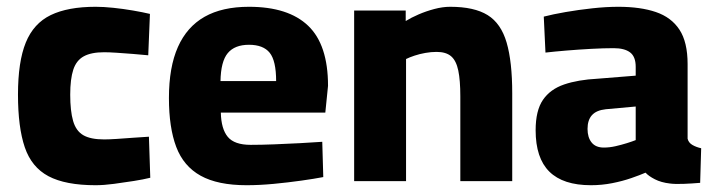

<svg xmlns="http://www.w3.org/2000/svg" viewBox="-20 -534 2104 566"><path d="M262 12Q173 12 123 -14.5Q73 -41 53 -100Q33 -159 33 -255Q33 -352 56 -408.5Q79 -465 129.5 -489.5Q180 -514 262 -514Q285 -514 314 -511Q343 -508 372 -503Q401 -498 422 -493L417 -371Q397 -373 372 -375Q347 -377 324 -378.5Q301 -380 287 -380Q249 -380 227 -368Q205 -356 196 -328.5Q187 -301 187 -255Q187 -207 195.5 -177.5Q204 -148 225.5 -135.5Q247 -123 287 -123Q301 -123 324.5 -124.5Q348 -126 373.5 -128Q399 -130 419 -131L423 -10Q403 -5 374.5 -0.5Q346 4 316 8Q286 12 262 12Z M707 12Q622 12 571.5 -16Q521 -44 499.5 -101Q478 -158 478 -245Q478 -336 504.5 -395.5Q531 -455 583 -484.5Q635 -514 714 -514Q830 -514 888.5 -458Q947 -402 947 -281L939 -202H631Q632 -154 651.5 -130.5Q671 -107 719 -107Q750 -107 788.5 -108.5Q827 -110 865 -112Q903 -114 930 -116L933 -12Q907 -7 868 -1.5Q829 4 787 8Q745 12 707 12ZM630 -295H794Q794 -355 775 -378.5Q756 -402 714 -402Q672 -402 651.5 -377.5Q631 -353 630 -295Z M1024 0V-503H1176V-472Q1192 -482 1214 -491.5Q1236 -501 1260.5 -507.5Q1285 -514 1307 -514Q1378 -514 1417.5 -489.5Q1457 -465 1473.5 -408.5Q1490 -352 1490 -259V0H1337V-250Q1337 -297 1331 -326Q1325 -355 1310 -368Q1295 -381 1267 -381Q1251 -381 1234 -378Q1217 -375 1202 -370Q1187 -365 1177 -360V0Z M1722 12Q1640 12 1599.5 -28Q1559 -68 1559 -150Q1559 -208 1580.5 -239.5Q1602 -271 1643 -285Q1684 -299 1742 -302L1854 -311V-337Q1854 -367 1837.5 -379.5Q1821 -392 1789 -392Q1760 -392 1723 -390Q1686 -388 1650 -385Q1614 -382 1588 -379L1583 -485Q1610 -492 1647.5 -498.5Q1685 -505 1726 -509.5Q1767 -514 1803 -514Q1868 -514 1913.5 -498.5Q1959 -483 1983 -446.5Q2007 -410 2007 -345V-125Q2010 -113 2021.5 -106.5Q2033 -100 2047 -97L2044 5Q2021 7 1995.5 8Q1970 9 1955 7Q1929 4 1910.5 -5.5Q1892 -15 1883 -25Q1867 -18 1841 -9Q1815 0 1784.5 6Q1754 12 1722 12ZM1760 -99Q1777 -99 1794.5 -103Q1812 -107 1828 -112Q1844 -117 1854 -121V-220L1766 -212Q1738 -209 1725 -194.5Q1712 -180 1712 -154Q1712 -129 1724 -114Q1736 -99 1760 -99Z"/></svg>

Font: Cairo ExtraBold
Style: Regular
Weight: 800
Designer: Mohamed Gaber, Accademia di Belle Arti di Urbino
Foundry: Kief Type Foundry, Accademia di Belle Arti di Urbino
Version: Version 3.117